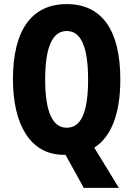

<svg xmlns="http://www.w3.org/2000/svg" viewBox="-20 -745 649 935"><path d="M566 -358C566 -599 476 -725 305 -725C134 -725 43 -598 43 -359C43 -141 126 9 291 9C294 9 297 9 299 9L388 170H559L439 -26C522 -79 566 -191 566 -358ZM200 -358C200 -515 235 -594 305 -594C374 -594 409 -518 409 -358C409 -198 375 -123 305 -123C235 -123 200 -202 200 -358Z"/></svg>

Font: Noto Sans Kannada ExtraCondensed ExtraBold
Style: Regular
Weight: 800
Width: 2
Designer: Jelle Bosma - Monotype Design Team
Foundry: Monotype Imaging Inc.
Version: Version 2.005